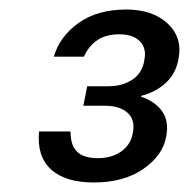

<svg xmlns="http://www.w3.org/2000/svg" viewBox="-20 -730 397 403"><path d="M177 -347Q117 -347 87 -374.5Q57 -402 62 -454H128Q128 -433 135 -420.5Q142 -408 155 -403Q168 -398 185 -398Q215 -398 235 -412.5Q255 -427 259 -452Q264 -479 247.5 -493.5Q231 -508 201 -508H155L163 -549H208Q237 -549 258 -563Q279 -577 283 -604Q288 -629 273.5 -643.5Q259 -658 231 -658Q202 -658 184 -645.5Q166 -633 156 -611H93Q105 -653 144.5 -681.5Q184 -710 245 -710Q300 -710 331.5 -681Q363 -652 355 -608Q350 -577 329 -557Q308 -537 277 -529L276 -527Q304 -518 319.5 -497.5Q335 -477 329 -444Q322 -404 281 -375.5Q240 -347 177 -347Z"/></svg>

Font: DM Sans 20pt
Style: Italic
Weight: 400
Italic angle: -10°
Version: Version 4.004;gftools[0.9.30]